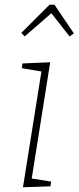

<svg xmlns="http://www.w3.org/2000/svg" viewBox="-20 -789 332 811"><path d="M210 -769 292 -648 274 -635 197 -733 84 -635 70 -650 189 -769ZM75 -521 192 -526 114 -35 196 -22 193 -2 77 2 155 -487 72 -501Z"/></svg>

Font: Bitter Pro ExtraLight
Style: Italic
Weight: 275
Italic angle: -9°
Designer: Sol Matas, and Bitter project Authors
Foundry: Sol Matas
Version: Version 1.010